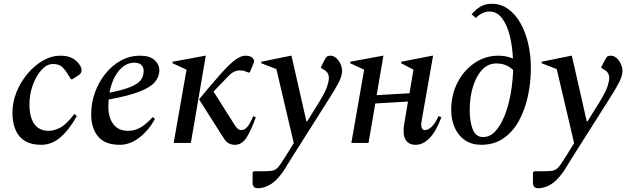

<svg xmlns="http://www.w3.org/2000/svg" viewBox="-20 -757 3325 1017"><path d="M198 10Q122 10 84 -34Q46 -78 46 -162Q46 -215 67 -268Q88 -321 124.5 -365Q161 -409 206.5 -435.5Q252 -462 301 -462Q339 -462 363.5 -448.5Q388 -435 402 -413Q408 -404 410 -398Q412 -392 412 -385Q412 -378 408.5 -371Q405 -364 397 -359L363 -337H356L336 -369Q320 -394 304.5 -406Q289 -418 260 -418Q228 -418 200 -387Q172 -356 154 -307Q136 -258 136 -204Q136 -137 161.5 -100.5Q187 -64 239 -64Q265 -64 297.5 -80Q330 -96 373 -152H376L387 -142Q346 -69 300 -29.5Q254 10 198 10Z M614 10Q536 10 499.5 -34Q463 -78 463 -152Q463 -210 482.5 -265.5Q502 -321 537.5 -365.5Q573 -410 620 -436Q667 -462 722 -462Q773 -462 798.5 -439Q824 -416 824 -384Q824 -351 801 -323Q778 -295 719.5 -272Q661 -249 556 -230Q554 -211 554 -192Q554 -134 580.5 -99Q607 -64 660 -64Q692 -64 723 -81Q754 -98 788 -136H790L801 -127Q768 -67 718.5 -28.5Q669 10 614 10ZM693 -425Q644 -425 608.5 -381Q573 -337 560 -266Q630 -280 669 -295.5Q708 -311 724.5 -331.5Q741 -352 741 -381Q741 -400 729 -412.5Q717 -425 693 -425Z M1225 10Q1190 10 1171.5 -16Q1153 -42 1130 -80L1036 -228V-233Q1109 -321 1154 -371Q1199 -421 1228 -441.5Q1257 -462 1280 -462Q1292 -462 1300.5 -459.5Q1309 -457 1314 -453Q1321 -448 1324.5 -440.5Q1328 -433 1324 -424L1304 -375L1299 -372L1282 -378Q1276 -381 1268.5 -382.5Q1261 -384 1248 -384Q1217 -384 1186 -350L1111 -272L1211 -114Q1226 -89 1235.5 -78.5Q1245 -68 1259 -68Q1276 -68 1290.5 -85.5Q1305 -103 1321 -141L1335 -136Q1307 -58 1283 -24Q1259 10 1225 10ZM900 0 968 -388 894 -422V-430L1067 -462H1070L991 0Z M1346 240Q1318 240 1318 211V156L1325 150H1376Q1402 150 1417 148Q1432 146 1443 138Q1454 130 1466.5 111.5Q1479 93 1499 61L1536 1L1444 -391L1364 -422V-430L1521 -462H1524L1603 -114H1607L1674 -222Q1704 -272 1713 -299.5Q1722 -327 1722 -344Q1722 -360 1714.5 -371Q1707 -382 1694 -389L1680 -397V-402L1698 -437Q1706 -453 1712 -457.5Q1718 -462 1730 -462Q1747 -462 1761 -449.5Q1775 -437 1783.5 -418.5Q1792 -400 1792 -381Q1792 -356 1775 -322Q1758 -288 1720 -229L1525 79Q1510 102 1501.5 117Q1493 132 1483 147Q1473 162 1455 183Q1430 212 1401.5 226Q1373 240 1346 240Z M1841 0 1909 -388 1835 -422V-430L2008 -462H2011L1975 -253L2149 -263L2170 -388L2105 -422V-430L2270 -462H2274L2214 -121Q2204 -68 2231 -68Q2248 -68 2266.5 -85.5Q2285 -103 2303 -142L2318 -136Q2290 -61 2255.5 -25.5Q2221 10 2182 10Q2142 10 2127 -19.5Q2112 -49 2121 -100L2141 -219L1968 -209L1932 0Z M2529 10Q2479 10 2443.5 -14Q2408 -38 2389 -80Q2370 -122 2370 -175Q2370 -255 2403.5 -320Q2437 -385 2494 -423.5Q2551 -462 2620 -462Q2643 -462 2662 -458Q2681 -454 2697 -447Q2694 -514 2679.5 -570.5Q2665 -627 2638.5 -661.5Q2612 -696 2572 -696Q2555 -696 2535 -687Q2515 -678 2501 -662L2478 -681Q2499 -706 2524 -721.5Q2549 -737 2585 -737Q2633 -737 2671.5 -709.5Q2710 -682 2737 -634Q2764 -586 2778 -525Q2792 -464 2792 -398Q2792 -320 2776 -247Q2760 -174 2728 -116Q2696 -58 2646.5 -24Q2597 10 2529 10ZM2468 -173Q2468 -113 2484 -72Q2500 -31 2539 -31Q2575 -31 2603.5 -61.5Q2632 -92 2652.5 -143.5Q2673 -195 2684.5 -258Q2696 -321 2698 -386Q2663 -421 2608 -421Q2567 -421 2535.5 -389Q2504 -357 2486 -300.5Q2468 -244 2468 -173Z M2831 240Q2803 240 2803 211V156L2810 150H2861Q2887 150 2902 148Q2917 146 2928 138Q2939 130 2951.5 111.5Q2964 93 2984 61L3021 1L2929 -391L2849 -422V-430L3006 -462H3009L3088 -114H3092L3159 -222Q3189 -272 3198 -299.5Q3207 -327 3207 -344Q3207 -360 3199.5 -371Q3192 -382 3179 -389L3165 -397V-402L3183 -437Q3191 -453 3197 -457.5Q3203 -462 3215 -462Q3232 -462 3246 -449.5Q3260 -437 3268.5 -418.5Q3277 -400 3277 -381Q3277 -356 3260 -322Q3243 -288 3205 -229L3010 79Q2995 102 2986.5 117Q2978 132 2968 147Q2958 162 2940 183Q2915 212 2886.5 226Q2858 240 2831 240Z"/></svg>

Font: Spectral Medium
Style: Italic
Weight: 500
Italic angle: -10°
Designer: Jean-Baptiste Levee
Foundry: Production Type
Version: Version 2.001